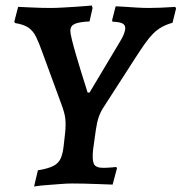

<svg xmlns="http://www.w3.org/2000/svg" viewBox="-20 -668 661 699"><path d="M236 -556Q236 -547 242 -522.5Q248 -498 257 -467.5Q266 -437 275 -407.5Q284 -378 291 -356.5Q298 -335 299 -331H306L416 -515Q436 -547 436 -566Q436 -577 426 -582.5Q416 -588 390 -589L388 -594L401 -645Q410 -645 431 -643.5Q452 -642 477 -640.5Q502 -639 522 -639Q543 -639 565 -640Q587 -641 602.5 -642Q618 -643 618 -643L621 -637L608 -585Q586 -579 569 -569.5Q552 -560 537.5 -545.5Q523 -531 507.5 -509Q492 -487 472 -456L358 -279Q346 -261 339.5 -242Q333 -223 329 -195.5Q325 -168 319 -124Q315 -87 321.5 -72Q328 -57 355 -57Q371 -57 387 -58.5Q403 -60 403 -60L406 -56L390 4Q390 4 374 3.5Q358 3 334 2Q310 1 285 0.5Q260 0 243 0Q223 0 199.5 2Q176 4 154 5.5Q132 7 118 9Q104 11 104 11L118 -48Q155 -54 174.5 -64Q194 -74 202 -93.5Q210 -113 213 -148L217 -183Q220 -211 218 -233.5Q216 -256 203 -290L134 -478Q122 -512 111.5 -533.5Q101 -555 84 -567Q67 -579 35 -584L32 -589L46 -643Q46 -643 58.5 -642.5Q71 -642 90 -641Q109 -640 129 -639.5Q149 -639 164 -639Q183 -639 208.5 -640.5Q234 -642 258 -643.5Q282 -645 298 -646.5Q314 -648 314 -648L317 -639L306 -590Q266 -588 251 -580.5Q236 -573 236 -556Z"/></svg>

Font: Alegreya SemiBold
Style: Italic
Weight: 600
Italic angle: -7°
Designer: Juan Pablo del Peral
Foundry: Huerta Tipografica
Version: Version 2.009